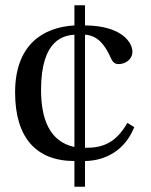

<svg xmlns="http://www.w3.org/2000/svg" viewBox="-20 -695 570 725"><path d="M37 -346C37 -175 117 -87 261 -87V10H301V-87C378 -88 452 -127 487 -215L461 -231C417 -154 366 -136 301 -137V-564C326 -562 364 -554 398 -477C406 -459 414 -453 428 -453C453 -453 480 -470 480 -500C480 -532 443 -598 301 -599V-675H261V-599C140 -592 37 -524 37 -346ZM135 -356C135 -550 225 -561 261 -564V-140C167 -160 135 -246 135 -356Z"/></svg>

Font: Lingua Franca
Style: Regular
Weight: 400
Version: Version 1.19